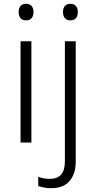

<svg xmlns="http://www.w3.org/2000/svg" viewBox="-20 -749 505 1009"><path d="M145 -532V0H88V-532ZM117 -729Q136 -729 146 -717.5Q156 -706 156 -686Q156 -665 146 -653.5Q136 -642 117 -642Q98 -642 88 -653.5Q78 -665 78 -686Q78 -706 88 -717.5Q98 -729 117 -729ZM250 240Q228 240 211 236.5Q194 233 181 229V180Q196 186 211.5 188.5Q227 191 244 191Q280 191 300.5 169Q321 147 321 99V-532H378V100Q378 145 362.5 176.5Q347 208 319 224Q291 240 250 240ZM311 -686Q311 -706 321 -717.5Q331 -729 350 -729Q369 -729 379 -717.5Q389 -706 389 -686Q389 -665 379 -653.5Q369 -642 350 -642Q331 -642 321 -653.5Q311 -665 311 -686Z"/></svg>

Font: Noto Sans Devanagari Light
Style: Regular
Weight: 300
Version: Version 2.003